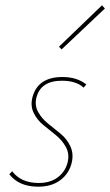

<svg xmlns="http://www.w3.org/2000/svg" viewBox="-20 -700 415 723"><path d="M212 -514 202 -524 364 -680 375 -668ZM124 3Q51 3 15 -44L26 -55Q59 -11 126 -11Q170 -11 198.5 -33Q227 -55 235 -90Q242 -121 228 -146.5Q214 -172 190.5 -191Q167 -210 143.5 -229Q120 -248 107 -274.5Q94 -301 102 -333Q122 -410 215 -410Q270 -410 305 -382L295 -370Q267 -396 213 -396Q133 -396 117 -332Q110 -303 123.5 -278.5Q137 -254 160.5 -235Q184 -216 208 -196.5Q232 -177 245 -149Q258 -121 250 -87Q240 -46 207 -21.5Q174 3 124 3Z"/></svg>

Font: EauTest Thin
Style: Italic
Weight: 250
Italic angle: -12°
Designer: Christian Thalmann (Catharsis Fonts)
Version: Version 0.001;PS 000.001;hotconv 1.0.88;makeotf.lib2.5.64775